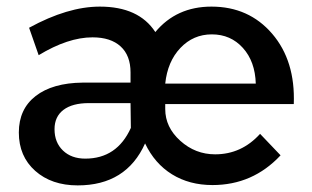

<svg xmlns="http://www.w3.org/2000/svg" viewBox="-20 -556 943 581"><path d="M480 -226Q480 -171 525.5 -130Q571 -89 631 -89Q711 -89 767 -151L829 -86Q745 4 623 4Q553 4 500.5 -28.5Q448 -61 419 -122Q362 5 215 5Q136 5 86.5 -39Q37 -83 37 -155Q37 -226 88 -265.5Q139 -305 230 -306H375V-337Q375 -388 345 -415.5Q315 -443 260 -443Q186 -443 97 -389L68 -472Q185 -536 282 -536Q400 -536 450 -459Q514 -536 620 -536Q733 -536 803.5 -454Q874 -372 869 -241H480ZM754 -303Q752 -370 715 -411Q678 -452 621 -452Q565 -452 526 -411Q487 -370 480 -303ZM249 -244Q199 -244 172 -223.5Q145 -203 145 -165Q145 -125 170.5 -100.5Q196 -76 238 -76Q334 -76 376 -169L375 -244Z"/></svg>

Font: Steamflix Grotesk
Style: Regular
Weight: 400
Designer: Julieta Ulanovsky
Foundry: Julieta Ulanovsky
Version: Version 4.000;PS 004.000;hotconv 1.0.88;makeotf.lib2.5.64775